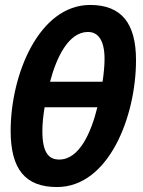

<svg xmlns="http://www.w3.org/2000/svg" viewBox="-20 -745 576 775"><path d="M210 10C419 10 529 -275 529 -502C529 -650 471 -725 344 -725C138 -725 23 -445 23 -217C23 -61 83 10 210 10ZM394 -415H182C208 -514 257 -616 335 -616C377 -616 402 -581 402 -507C402 -481 399 -449 394 -415ZM219 -101C176 -101 151 -130 151 -216C151 -243 154 -275 160 -312H373C348 -211 301 -101 219 -101Z"/></svg>

Font: Noto Sans ExtraCondensed
Style: Bold Italic
Weight: 700
Width: 2
Italic angle: -12°
Designer: Monotype Design Team
Foundry: Monotype Imaging Inc.
Version: Version 2.013